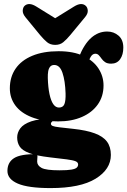

<svg xmlns="http://www.w3.org/2000/svg" viewBox="-20 -711 634 956"><path d="M344.5 -69.5Q299.5 -74.5 275.5 -77.2Q251.5 -80 242.5 -83.8Q233.5 -87.5 233.5 -95Q233.5 -99 236.5 -102.5Q239.5 -106 245 -110.5L241.5 -119.5Q174 -120 135.5 -106.8Q97 -93.5 81.2 -72.2Q65.5 -51 65.5 -26.5Q65.5 -1 77.8 18.2Q90 37.5 125.2 51Q160.5 64.5 228.5 72.5Q281.5 78.5 312.2 82.5Q343 86.5 356 91.8Q369 97 369 108Q369 117 362.2 123.5Q355.5 130 335.8 133.5Q316 137 276.5 137Q209 137 187 125Q165 113 165 93Q165 84.5 166 76Q167 67.5 166 64.5L164 56.5Q82.5 55.5 49.8 76.5Q17 97.5 17 140Q17 181 68.8 203.2Q120.5 225.5 232 225.5Q380 225.5 456 178.8Q532 132 532 60.5Q532 20 512.5 -6Q493 -32 451.5 -47.2Q410 -62.5 344.5 -69.5ZM357.5 -386.5 410 -379.5Q421.5 -410.5 431 -427Q440.5 -443.5 454.5 -443.5Q465 -443.5 472 -436Q479 -428.5 485.8 -418.8Q492.5 -409 503.5 -401.5Q514.5 -394 533.5 -394Q562.5 -394 578.2 -416.2Q594 -438.5 594 -474Q594 -513 570.2 -533.5Q546.5 -554 513.5 -554Q469.5 -554 434.2 -522.8Q399 -491.5 373 -427ZM495.5 -285.5Q495.5 -331 470.5 -369.8Q445.5 -408.5 395.8 -432.2Q346 -456 272 -456Q195 -456 140.5 -433.2Q86 -410.5 57.5 -369Q29 -327.5 29 -271Q29 -223.5 56.2 -186.2Q83.5 -149 137 -127.8Q190.5 -106.5 269 -106.5Q337.5 -106.5 388.2 -128.8Q439 -151 467.2 -191.2Q495.5 -231.5 495.5 -285.5ZM250 -387.5Q278 -387.5 291.2 -348Q304.5 -308.5 306.5 -246Q307.5 -210 300.8 -192.8Q294 -175.5 273.5 -175.5Q257 -175.5 245.2 -192.5Q233.5 -209.5 226.5 -242.2Q219.5 -275 218 -322.5Q217.5 -341.5 220 -356Q222.5 -370.5 229.8 -379Q237 -387.5 250 -387.5ZM298 -593.5 161.5 -678Q142.5 -690 127.5 -690.8Q112.5 -691.5 102 -681.5Q94 -673.5 93.2 -658.2Q92.5 -643 106.5 -625.5L180 -536Q198 -514.5 214.2 -501Q230.5 -487.5 255 -487.5Q279 -487.5 295.2 -501Q311.5 -514.5 329.5 -536L403.5 -625.5Q418 -643 417 -658.2Q416 -673.5 407.5 -681.5Q397 -691.5 382 -690.8Q367 -690 348 -678L211.5 -593.5Z"/></svg>

Font: Fraunces 144pt S100 Black
Style: Regular
Weight: 900
Version: Version 1.000